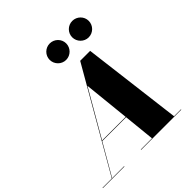

<svg xmlns="http://www.w3.org/2000/svg" viewBox="-308 -1197 1385 1385"><g transform="rotate(-45 385.0 -504.5)"><path d="M562.5 -925.5C562.5 -879 600.5 -841 646.5 -841C693 -841 731 -879 731 -925.5C731 -971.5 693 -1009 646.5 -1009C600.5 -1009 562.5 -971.5 562.5 -925.5ZM332.5 -925.5C332.5 -879 370.5 -841 416.5 -841C463 -841 501 -879 501 -925.5C501 -971.5 463 -1009 416.5 -1009C370.5 -1009 332.5 -971.5 332.5 -925.5ZM-50 -3.5V0H170V-3.5H48L186.5 -243H430L454.5 -3.5H340V0H750V-3.5H679.5L585 -765H483.5L44.5 -3.5ZM393 -600 429.5 -247H189Z"/></g></svg>

Font: Bodoni* 48pt Fatface
Style: Italic
Weight: 900
Italic angle: -13°
Version: Version 2.3